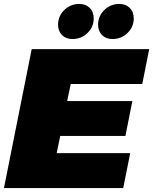

<svg xmlns="http://www.w3.org/2000/svg" viewBox="-25 -949 773 969"><path d="M448 -856Q448 -813 416.5 -782.5Q385 -752 341 -752Q308 -752 288 -772Q268 -792 268 -824Q268 -868 299.5 -898.5Q331 -929 375 -929Q408 -929 428 -909Q448 -889 448 -856ZM650 -856Q650 -813 618.5 -782.5Q587 -752 543 -752Q510 -752 490 -772Q470 -792 470 -824Q470 -868 501.5 -898.5Q533 -929 577 -929Q610 -929 630 -909Q650 -889 650 -856ZM693 -525H332L314 -439H643L608 -263H279L261 -176H632L597 0H-5L135 -701H728Z"/></svg>

Font: TypoPRO Montserrat
Style: Italic
Weight: 900
Italic angle: -11.3°
Designer: Julieta Ulanovsky
Foundry: Julieta Ulanovsky
Version: Version 6.001